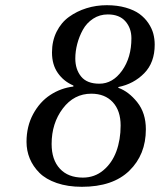

<svg xmlns="http://www.w3.org/2000/svg" viewBox="-20 -700 610 732"><path d="M81.1 -159.2Q81.1 -218.3 106.4 -265.1Q131.8 -312 171.9 -338.1Q211.9 -364.3 259.8 -370.1V-374Q223.1 -389.6 200.7 -421.4Q178.2 -453.1 178.2 -500Q178.2 -543.9 195.8 -579.1Q213.4 -614.3 243.2 -635.7Q272.9 -657.2 309.8 -668.7Q346.7 -680.2 387.2 -680.2Q427.2 -680.2 459.5 -670.9Q491.7 -661.6 512 -646.7Q532.2 -631.8 545.7 -611.8Q559.1 -591.8 564.5 -571.5Q569.8 -551.3 569.8 -529.8Q569.8 -461.4 529.8 -420.7Q489.7 -379.9 431.2 -368.2V-365.2Q470.7 -351.1 503.4 -310.1Q536.1 -269 536.1 -207Q536.1 -110.4 473.1 -49.1Q410.2 12.2 292 12.2Q238.3 12.2 196.5 -2.2Q154.8 -16.6 130.4 -41Q106 -65.4 93.5 -95.5Q81.1 -125.5 81.1 -159.2ZM176.8 -150.9Q176.8 -90.8 208.3 -56.9Q239.7 -22.9 295.9 -22.9Q340.8 -22.9 374 -50.8Q407.2 -78.6 423.6 -123Q439.9 -167.5 439.9 -221.2Q439.9 -278.3 409.9 -310.5Q379.9 -342.8 328.1 -342.8Q262.2 -342.8 219.5 -286.4Q176.8 -230 176.8 -150.9ZM267.1 -477.1Q267.1 -435.5 289.3 -408.2Q311.5 -380.9 358.9 -380.9Q409.7 -380.9 445.3 -430.7Q481 -480.5 481 -554.2Q481 -592.8 458 -618.9Q435.1 -645 391.1 -645Q359.9 -645 335 -628.7Q310.1 -612.3 295.9 -586.4Q281.7 -560.5 274.4 -532.2Q267.1 -503.9 267.1 -477.1Z"/></svg>

Font: Linguistics Pro
Style: Italic
Weight: 400
Italic angle: -12°
Designer: Stefan Peev, Context Ltd
Foundry: Stefan Peev, Context Ltd
Version: Version 001.000